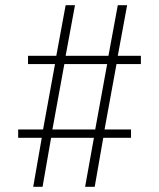

<svg xmlns="http://www.w3.org/2000/svg" viewBox="-20 -720 613 740"><path d="M88 -473V-505H197L233 -700H269L233 -505H398L434 -700H470L434 -505H523V-473H429L383 -221H485V-189H378L345 0H308L342 -189H177L144 0H108L141 -189H50V-221H146L192 -473ZM228 -473 182 -221H347L393 -473Z"/></svg>

Font: Georama ExtraCondensed Thin ExtraLight
Style: Regular
Weight: 250
Version: Version 1.001